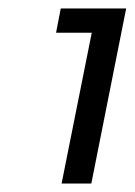

<svg xmlns="http://www.w3.org/2000/svg" viewBox="-20 -792 317 452"><path d="M123 -772H277L195 -360H125L196 -715H112Z"/></svg>

Font: Gontserrat
Style: Italic
Weight: 400
Italic angle: -11.3°
Designer: Julieta Ulanovsky
Foundry: Julieta Ulanovsky
Version: Version 6.001